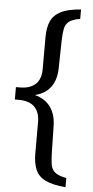

<svg xmlns="http://www.w3.org/2000/svg" viewBox="-62 -783 491 1018"><g transform="rotate(5 183.5 -274.0)"><path d="M19 -262V-307H40Q93 -307 122.5 -333.5Q152 -360 152 -415V-583Q152 -635 167 -669Q182 -703 220 -722.5Q258 -742 327 -747V-697Q285 -690 267 -675Q249 -660 244.5 -635Q240 -610 239 -574L236 -423Q234 -354 197 -314.5Q160 -275 87 -268ZM327 199Q258 193 220 174.5Q182 156 167 121.5Q152 87 152 35V-132Q152 -185 124 -213Q96 -241 40 -241H19V-286L88 -280Q158 -273 196 -232.5Q234 -192 236 -121L239 26Q240 62 244 86.5Q248 111 266 126.5Q284 142 327 150Z"/></g></svg>

Font: Piazzolla Thin SemiBold
Style: Regular
Weight: 600
Version: Version 2.005